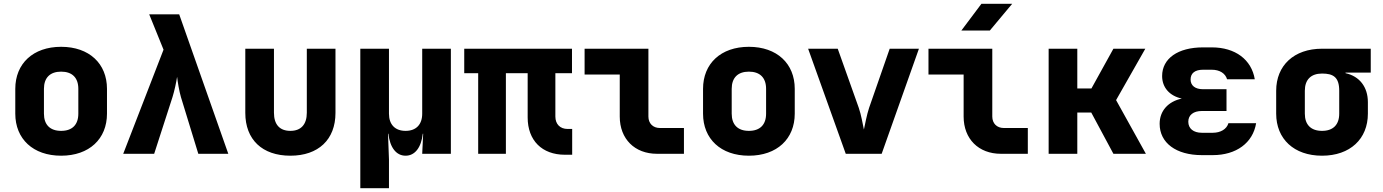

<svg xmlns="http://www.w3.org/2000/svg" viewBox="-20 -805 7240 1005"><path d="M300 10C447 10 540 -78 540 -210V-340C540 -472 447 -560 300 -560C153 -560 60 -472 60 -340V-210C60 -78 153 10 300 10ZM300 -120C242 -120 210 -152 210 -210V-340C210 -398 242 -430 300 -430C358 -430 390 -398 390 -340V-210C390 -152 358 -120 300 -120Z M787 0 883 -297C893 -329 903 -376 907 -403C910 -376 918 -328 927 -297L1018 0H1175L918 -730H761L836 -545L625 0Z M1500 10C1646 10 1736 -74 1736 -214V-550H1586V-215C1586 -153 1555 -120 1500 -120C1444 -120 1414 -153 1414 -215V-550H1264V-214C1264 -75 1352 10 1500 10Z M2190 -210C2190 -153 2158 -120 2103 -120C2048 -120 2016 -153 2016 -210V-550H1866V180H2016V30L2011 -105H2013C2021 -33 2054 10 2103 10C2152 10 2185 -33 2193 -105H2195L2190 0H2340V-550H2190Z M2975 5V-130H2951C2912 -130 2887 -155 2887 -195V-422H2974V-550H2410V-422H2483V0H2628V-422H2742V-190C2742 -70 2817 5 2937 5Z M3560 0V-135H3434C3398 -135 3374 -159 3374 -195V-550H3040V-415H3224V-195C3224 -78 3302 0 3419 0Z M3900 10C4047 10 4140 -78 4140 -210V-340C4140 -472 4047 -560 3900 -560C3753 -560 3660 -472 3660 -340V-210C3660 -78 3753 10 3900 10ZM3900 -120C3842 -120 3810 -152 3810 -210V-340C3810 -398 3842 -430 3900 -430C3958 -430 3990 -398 3990 -340V-210C3990 -152 3958 -120 3900 -120Z M4595 0 4790 -550H4637L4529 -240C4517 -204 4508 -154 4502 -127C4496 -154 4488 -204 4475 -241L4365 -550H4210L4407 0Z M5161 -645 5278 -785H5117L5012 -645ZM5360 0V-135H5234C5198 -135 5174 -159 5174 -195V-550H4840V-415H5024V-195C5024 -78 5102 0 5219 0Z M5619 0V-216H5692L5808 0H5978L5822 -281L5975 -550H5808L5693 -342H5619V-550H5469V0Z M6410 -160C6401 -129 6369 -110 6328 -110H6271C6227 -110 6200 -132 6200 -168C6200 -203 6227 -224 6271 -224H6400V-338H6277C6236 -338 6212 -357 6212 -389C6212 -422 6235 -440 6277 -440H6323C6364 -440 6394 -421 6403 -390H6548C6531 -493 6446 -557 6323 -557H6277C6146 -557 6063 -499 6063 -407C6063 -347 6102 -303 6166 -289C6095 -274 6050 -225 6050 -157C6050 -57 6136 7 6271 7H6328C6451 7 6538 -57 6555 -160Z M7155 -550H6900C6753 -550 6660 -462 6660 -330V-210C6660 -78 6753 10 6900 10C7047 10 7140 -78 7140 -210V-270C7140 -350 7096 -406 7023 -422V-425H7155ZM6990 -210C6990 -152 6958 -120 6900 -120C6842 -120 6810 -152 6810 -210V-330C6810 -388 6842 -420 6900 -420C6958 -420 6990 -402 6990 -330Z"/></svg>

Font: Tekne LDO ExtraBold
Style: Regular
Weight: 800
Monospace: yes
Designer: Alessio Laiso, Mario Rullo, Paolo Rosset
Foundry: Alessio Laiso
Version: Version 1.000;hotconv 1.0.109;makeotfexe 2.5.65596